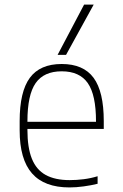

<svg xmlns="http://www.w3.org/2000/svg" viewBox="-20 -810 540 840"><path d="M284 10Q174 10 120 -51.5Q66 -113 66 -240V-280Q66 -409 110.5 -469.5Q155 -530 250 -530Q345 -530 389.5 -469.5Q434 -409 434 -280V-246H83V-277H411L400 -263V-279Q400 -395 364 -446.5Q328 -498 250 -498Q172 -498 136 -446.5Q100 -395 100 -279V-241Q100 -164 119.5 -115.5Q139 -67 180 -44.5Q221 -22 285 -22Q315 -22 346.5 -26Q378 -30 407 -39V-6Q379 1 346 5.5Q313 10 284 10ZM269 -570H232L348 -790H390Z"/></svg>

Font: M PLUS Code Latin ExtraLight
Style: Regular
Weight: 250
Designer: Coji Morishita
Foundry: UNDERFOREST DESIGN
Version: Version 1.002; ttfautohint (v1.8.3)